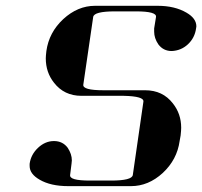

<svg xmlns="http://www.w3.org/2000/svg" viewBox="-20 -635 690 655"><path d="M81.1 -68.8V-76.2Q85.4 -107.9 109.9 -130.9Q134.3 -153.8 164.1 -153.8Q193.8 -153.8 210.9 -130.9Q225.1 -109.4 225.1 -87.9Q225.1 -86.4 224.6 -82.8Q224.1 -79.1 224.1 -77.1L219.2 -38.1Q217.8 -28.3 234.4 -23.7Q251 -19 287.1 -19H358.9Q430.2 -19 433.1 -38.1L469.2 -288.1Q472.2 -306.6 401.9 -308.1H257.8Q198.7 -308.1 164.1 -353Q136.2 -388.2 136.2 -436Q136.2 -443.4 138.2 -460.9Q147 -524.4 195.8 -569.8Q245.1 -615.2 304.2 -615.2H518.1Q576.2 -615.2 616.2 -591.8Q649.9 -572.3 649.9 -544.9Q649.9 -543.9 649.4 -541.5Q648.9 -539.1 648.9 -538.1Q644.5 -505.9 621.1 -483.9Q598.1 -462.4 565.9 -460.9Q537.1 -460.9 520 -483.9Q505.9 -504.9 505.9 -526.9V-538.1L512.2 -577.1Q515.1 -596.2 443.8 -596.2H372.1Q300.8 -596.2 297.9 -577.1L264.2 -346.2Q261.2 -327.1 333 -327.1H475.1Q535.2 -327.1 569.8 -282.2Q598.1 -246.6 598.1 -199.2Q598.1 -190.4 596.2 -172.9L592.8 -153.8Q584 -90.3 535.2 -44.9Q486.3 0 426.8 0H212.9Q152.8 0 115.2 -22Q81.1 -41.5 81.1 -68.8Z"/></svg>

Font: Hjet
Style: Italic
Weight: 400
Designer: T. Christopher White
Version: Version 1.2